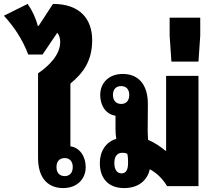

<svg xmlns="http://www.w3.org/2000/svg" viewBox="-75 -949 1089 979"><path d="M395 -744C395 -853 332 -929 195 -929L122 -817H118C107 -858 89 -896 66 -929L-55 -869C-4 -813 39 -750 69 -671H142L217 -782C227 -770 232 -754 232 -735C232 -672 179 -616 119 -575V-144C119 -36 174 10 247 10C320 10 362 -38 362 -97C362 -150 333 -196 284 -203V-523C347 -575 395 -636 395 -744ZM255 -143C280 -143 296 -126 296 -97C296 -68 280 -51 255 -51C229 -51 213 -68 213 -97C213 -127 229 -143 255 -143Z M777 0H937V-562H772V-181L769 -180C742 -203 711 -223 680 -236C679 -250 679 -264 678 -280L679 -418C679 -526 624 -572 551 -572C478 -572 436 -524 436 -465C436 -412 464 -366 514 -359V-291C514 -273 515 -257 518 -241C465 -226 434 -177 434 -118C434 -41 476 10 558 10C635 10 677 -33 689 -86C722 -68 752 -41 777 0ZM543 -419C517 -419 501 -436 501 -465C501 -494 517 -510 543 -510C568 -510 584 -494 584 -465C584 -435 568 -419 543 -419ZM545 -65C521 -65 508 -85 508 -118C508 -151 522 -170 549 -170C560 -170 568 -168 574 -165C578 -149 578 -134 578 -118C578 -84 568 -65 545 -65Z M799 -635H937L946 -767V-859H790V-767Z"/></svg>

Font: Noto Sans Thai Looped Condensed Black
Style: Regular
Weight: 900
Width: 3
Designer: Sasikarn Vongin, Ben Mitchell
Foundry: The Fontpad Ltd
Version: Version 1.001